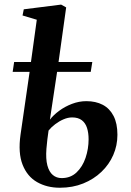

<svg xmlns="http://www.w3.org/2000/svg" viewBox="-20 -826 582 856"><path d="M202.5 -292.5Q218 -313 243.8 -332Q269.5 -351 301 -363Q332.5 -375 365 -375Q407 -375 438 -358.8Q469 -342.5 486.2 -309.2Q503.5 -276 503.5 -225Q503.5 -177.5 485 -135Q466.5 -92.5 432.2 -59.8Q398 -27 351 -8Q304 11 247 11Q189.5 11 145.5 -14Q101.5 -39 80.8 -91.5Q60 -144 71.5 -225.5L112 -505.5H36.5L43 -549.5H118L144 -738L80.5 -757L86 -784.5L252.5 -805.5L275 -793L241 -549.5H391.5L384.5 -505.5H234.5ZM301.5 -302.5Q283 -302.5 263.2 -294Q243.5 -285.5 226 -272.2Q208.5 -259 196.5 -244Q193.5 -225 191.2 -204.8Q189 -184.5 187 -163Q183.5 -117.5 191.2 -88.5Q199 -59.5 215.5 -45.8Q232 -32 255 -32Q294.5 -32 321.2 -57.2Q348 -82.5 361.5 -122.5Q375 -162.5 375 -205Q375 -233.5 368 -255.5Q361 -277.5 344.8 -290Q328.5 -302.5 301.5 -302.5Z"/></svg>

Font: Merriweather 72pt SemiBold
Style: Italic
Weight: 600
Italic angle: -7.8°
Version: Version 2.101